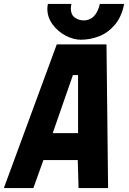

<svg xmlns="http://www.w3.org/2000/svg" viewBox="-32 -949 652 969"><path d="M254.5 -725H505.5L513.5 0H364.5L360.5 -141H187L136.5 0H-12.5ZM362 -277V-570H336L234 -277ZM207 -904.5Q207 -915 209.5 -929H328.5Q325.5 -916.5 325.5 -906Q325.5 -875.5 345 -860.8Q364.5 -846 390.5 -846Q452 -846 472 -929H594.5Q581.5 -862.5 546.2 -822.2Q511 -782 466.2 -765.2Q421.5 -748.5 376 -748.5Q339 -748.5 299.2 -769.2Q259.5 -790 233.2 -826Q207 -862 207 -904.5Z"/></svg>

Font: JuliaMono Black
Style: Italic
Weight: 900
Italic angle: -9°
Monospace: yes
Designer: cormullion
Foundry: corm
Version: Version 0.057; ttfautohint (v1.8.4)